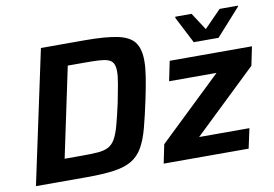

<svg xmlns="http://www.w3.org/2000/svg" viewBox="-77 -851 1394 977"><g transform="rotate(-10 620.0 -363.0)"><path d="M34 0 181 -688H406Q515 -688 576.5 -675Q638 -662 663 -628.5Q688 -595 688 -533Q688 -497 680.5 -449.5Q673 -402 660 -340Q642 -255 626 -195Q610 -135 587.5 -96.5Q565 -58 529.5 -37Q494 -16 438 -8Q382 0 297 0ZM202 -112H288Q340 -112 373.5 -114.5Q407 -117 428.5 -128.5Q450 -140 464 -164.5Q478 -189 490 -232.5Q502 -276 517 -344Q528 -399 535 -438.5Q542 -478 542 -504Q542 -530 534 -545Q526 -560 507.5 -566.5Q489 -573 459.5 -574.5Q430 -576 386 -576H300ZM694 0 714 -97 1039 -408H794L815 -510H1240L1220 -413L895 -102H1155L1133 0ZM952 -582 881 -720 882 -726H966L1024 -637L1111 -726H1206L1204 -720L1080 -582Z"/></g></svg>

Font: Saira Thin SemiBold
Style: Italic
Weight: 600
Italic angle: -12°
Version: Version 1.101